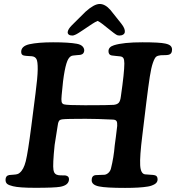

<svg xmlns="http://www.w3.org/2000/svg" viewBox="-20 -919 869 947"><path d="M407.2 -782.7Q400.9 -778.3 391.6 -772.2Q382.3 -766.1 377.9 -763.2Q373.5 -760.3 367.2 -756.3Q360.8 -752.4 357.7 -750.7Q354.5 -749 350.1 -747.1Q345.7 -745.1 342.5 -744.4Q339.4 -743.7 336.4 -743.7Q325.2 -743.7 319.1 -748.5Q313 -753.4 314 -761.7Q315.9 -775.9 334.5 -794.4L401.9 -861.3Q444.3 -899.4 471.7 -899.4Q498.5 -899.4 524.4 -870.1L578.1 -802.7Q597.7 -777.8 595.7 -761.7Q595.2 -753.4 587.6 -748.5Q580.1 -743.7 568.4 -743.7Q564 -743.7 560.1 -744.9Q556.2 -746.1 550 -750.2Q543.9 -754.4 540 -757.3Q536.1 -760.3 525.4 -768.8Q514.6 -777.3 507.8 -782.7Q503.4 -786.1 494.9 -793Q486.3 -799.8 482.4 -802.7Q478.5 -805.7 472.7 -809.6Q466.8 -813.5 461.4 -815.9Q455.6 -813.5 448.7 -809.6Q441.9 -805.7 437.3 -802.7Q432.6 -799.8 422.6 -793Q412.6 -786.1 407.2 -782.7ZM134.3 -295.4 155.3 -459.5Q165.5 -537.1 166 -576.4Q166.5 -615.7 159.7 -627.9Q152.8 -640.1 136.7 -641.6Q133.3 -642.1 120.6 -642.6Q107.9 -643.1 98.1 -645Q84.5 -647.5 84.5 -663.1Q84.5 -691.4 124.5 -700.7Q168.5 -710.4 241.7 -710.4Q319.3 -710.4 358.9 -703.1Q377.4 -699.7 386.5 -690.7Q395.5 -681.6 395.5 -669.9Q395.5 -661.6 390.4 -655.8Q385.3 -649.9 376 -648.4Q370.6 -647.5 359.4 -647Q348.1 -646.5 339.8 -645Q326.2 -643.6 316.7 -627.7Q307.1 -611.8 298.8 -568.8Q290.5 -525.9 284.2 -450.7Q281.7 -426.3 283.9 -416.7Q286.1 -407.2 295.4 -404.3Q310.5 -399.9 399.4 -399.9Q519.5 -399.9 541 -401.9Q558.6 -403.8 566.2 -412.8Q573.7 -421.9 576.2 -443.8Q593.3 -562 593.3 -606Q593.3 -625 588.4 -632.6Q583.5 -640.1 571.3 -641.1Q564.9 -642.1 551.3 -643.1Q537.6 -644 530.8 -645.5Q515.1 -648.4 515.1 -666.5Q515.1 -687.5 542 -695.8Q587.9 -710.4 682.6 -710.4Q768.1 -710.4 795.4 -704.1Q813.5 -700.2 821 -693.1Q828.6 -686 828.6 -674.3Q828.6 -651.9 809.6 -648.4Q803.2 -647 791 -647Q778.8 -647 772.5 -646.5Q757.8 -645 750.2 -639.2Q742.7 -633.3 734.1 -608.9Q725.6 -584.5 718.8 -540.3Q711.9 -496.1 701.7 -413.6L682.1 -252Q668.9 -146 671.4 -104Q673.8 -62 695.3 -59.1Q707.5 -57.6 721.9 -57.1Q736.3 -56.6 743.2 -54.7Q757.3 -51.8 757.3 -34.2Q757.3 -19 742.7 -10.5Q728 -2 709.5 1Q670.4 7.8 597.2 7.8Q502.9 7.8 468.3 0.5Q432.1 -6.8 432.1 -30.3Q432.1 -52.2 450.7 -55.2Q458 -56.2 473.1 -56.2Q488.3 -56.2 496.6 -57.1Q507.3 -59.1 515.9 -67.6Q524.4 -76.2 527.3 -87.9Q541 -142.1 545.9 -202.1Q545.9 -203.1 551.5 -243.7Q557.1 -284.2 558.1 -298.3Q559.1 -314.9 554.7 -321.8Q550.3 -328.6 537.1 -329.1Q457 -333 401.9 -333Q307.6 -333 288.6 -330.6Q281.2 -329.6 276.9 -327.6Q272.5 -325.7 270 -320.6Q267.6 -315.4 266.8 -312.3Q266.1 -309.1 264.6 -299.8Q251.5 -220.2 249.5 -204.1Q239.3 -105.5 243.7 -80.6Q247.1 -58.6 267.1 -55.2Q276.9 -53.7 289.6 -54Q302.2 -54.2 304.7 -53.2Q320.3 -49.8 320.3 -35.6Q320.3 -5.4 276.4 2.4Q248.5 7.3 154.3 7.3Q74.7 7.3 43.9 -0.5Q22.9 -5.4 15.1 -12.2Q7.3 -19 7.3 -32.2Q7.3 -52.2 25.4 -55.7Q28.3 -56.6 48.6 -57.6Q68.8 -58.6 76.7 -66.4Q96.7 -82 107.2 -124.3Q117.7 -166.5 134.3 -295.4Z"/></svg>

Font: Cooper* SemiBold
Style: Italic
Weight: 600
Italic angle: -7°
Designer: Owen Earl
Foundry: indestructible type*
Version: Version 0.001